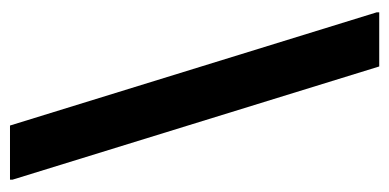

<svg xmlns="http://www.w3.org/2000/svg" viewBox="-220 -487 790 390"><g transform="rotate(-90 175.0 -292.0)"><path d="M235 83.3H345V78.3L115 -666.7H5V-661.7Z"/></g></svg>

Font: Familjen Grotesk GF
Style: Bold
Weight: 700
Designer: Anders Wikstroem, Jonas Baeckman, Matilda Gysing, Kristian Moeller
Foundry: Familjen STHLM AB
Version: Version 2.000; Beta; Release 4; Build 6